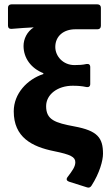

<svg xmlns="http://www.w3.org/2000/svg" viewBox="-20 -685 509 880"><path d="M295.9 147.5 378.9 173.8C387.7 176.8 394.5 173.8 399.4 166C436.5 108.4 452.1 50.8 452.1 19.5C452.1 -53.7 426.8 -85.9 321.3 -105.5C232.4 -122.1 191.4 -135.7 191.4 -198.2C191.4 -252.9 245.1 -292 312.5 -292C334 -292 353.5 -291 376 -286.1C386.7 -284.2 393.6 -289.1 393.6 -299.8V-377.9C393.6 -388.7 386.7 -393.6 376 -391.6C358.4 -387.7 342.8 -386.7 321.3 -386.7C268.6 -386.7 233.4 -427.7 233.4 -469.7C233.4 -519.5 271.5 -550.8 325.2 -550.8H426.8C436.5 -550.8 442.4 -556.6 442.4 -566.4V-649.4C442.4 -659.2 436.5 -665 426.8 -665H32.2C22.5 -665 16.6 -659.2 16.6 -649.4V-567.4C16.6 -557.6 22.5 -551.8 33.2 -552.7C77.1 -556.6 99.6 -557.6 134.8 -559.6C103.5 -540 87.9 -505.9 87.9 -474.6C87.9 -418.9 122.1 -372.1 178.7 -349.6V-345.7C104.5 -321.3 43 -255.9 43 -174.8C43 -55.7 126 -12.7 227.5 7.8C303.7 23.4 325.2 34.2 325.2 58.6C325.2 79.1 311.5 97.7 290 126C282.2 135.7 285.2 143.6 295.9 147.5Z"/></svg>

Font: Ed Sans Neue
Style: Bold
Weight: 700
Designer: Stephen Hutchings
Version: Version 1.004;PS 001.004;hotconv 1.0.88;makeotf.lib2.5.64775